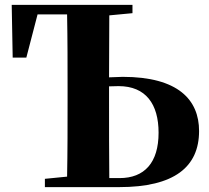

<svg xmlns="http://www.w3.org/2000/svg" viewBox="-20 -767 857 787"><path d="M164 0H468C695 0 796 -83 796 -230C796 -358 710 -452 483 -452L427 -450L428 -704L523 -713V-747H28L32 -531H88L134 -708H255C257 -605 257 -501 257 -395V-351C257 -249 257 -146 255 -43L164 -34ZM427 -413 466 -414C578 -414 630 -340 630 -223C630 -100 572 -37 470 -37H428C427 -139 427 -245 427 -351Z"/></svg>

Font: Noto Serif CJK SC Black
Style: Regular
Weight: 900
Designer: Ryoko NISHIZUKA 西塚涼子 (kana & ideographs); Frank Grießhammer (Latin, Greek & Cyrillic); Wenlong ZHANG 张文龙 (bopomofo); San
Foundry: Adobe
Version: Version 2.001;hotconv 1.1.0;makeotfexe 2.6.0